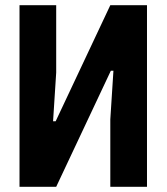

<svg xmlns="http://www.w3.org/2000/svg" viewBox="-20 -718 640 738"><path d="M55 0H196L406 -446H416L404 -259V0H545V-698H404L194 -252H184L196 -439V-698H55Z"/></svg>

Font: IBM Plex Mono
Style: Bold
Weight: 700
Monospace: yes
Designer: Mike Abbink, Paul van der Laan, Pieter van Rosmalen
Foundry: Bold Monday
Version: Version 2.004